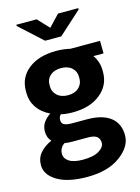

<svg xmlns="http://www.w3.org/2000/svg" viewBox="-142 -821 811 1112"><g transform="rotate(-15 263.0 -265.0)"><path d="M515 -453H454.5Q469 -432 476.5 -408.8Q484 -385.5 484 -359V-348Q484 -270 421.5 -219.5Q359 -169 255 -169Q235.5 -169 218.2 -170.8Q201 -172.5 184.5 -176.5Q178 -169.5 175 -162Q172 -154.5 172 -145Q172 -124 187.8 -116.5Q203.5 -109 234 -109H323.5Q415 -109 463.8 -71.5Q512.5 -34 512.5 37.5Q512.5 105 438.5 159.5Q364.5 214 241 214Q124.5 214 60.8 175.2Q-3 136.5 -3 79Q-3 36 23 6Q49 -24 92 -43Q81 -54.5 75.2 -69.2Q69.5 -84 69.5 -103Q69.5 -134 84.8 -156.2Q100 -178.5 126.5 -196.5Q76.5 -220.5 50.2 -259.8Q24 -299 24 -348V-359Q24 -440 86.2 -489Q148.5 -538 254 -538Q276.5 -538 296.8 -535.5Q317 -533 336.5 -528.5H514ZM165.5 -348Q165.5 -316 189.5 -294Q213.5 -272 255 -272Q295.5 -272 319 -294Q342.5 -316 342.5 -348V-359Q342.5 -392 318.8 -413.2Q295 -434.5 254 -434.5Q213 -434.5 189.2 -413.2Q165.5 -392 165.5 -359ZM207 -6Q194.5 -6 183.8 -6.8Q173 -7.5 162.5 -9.5Q148 -1 139.8 13.5Q131.5 28 131.5 47Q131.5 75 159 93Q186.5 111 241 111Q305 111 338 90.8Q371 70.5 371 44Q371 20.5 355.5 7.2Q340 -6 302 -6ZM304 -611.5H207L70 -736.5V-744H191.5L255.5 -676L320 -744H441.5V-736Z"/></g></svg>

Font: Roberto Sans
Style: Bold
Weight: 700
Designer: Google (font) & Cristiano Sobral (main changes)
Version: Version 1.000;October 12, 2021;FontCreator 14.0.0.2814 64-bi